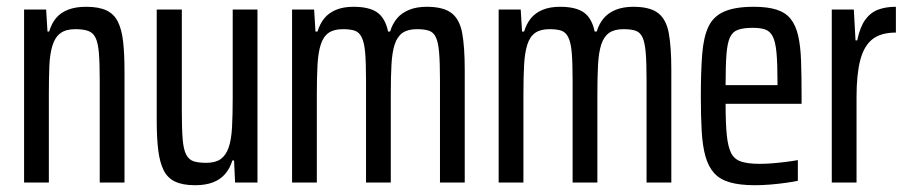

<svg xmlns="http://www.w3.org/2000/svg" viewBox="-20 -538 2674 566"><path d="M51 0V-510H116L120 -445H125Q132 -469 145.5 -485Q159 -501 181 -509.5Q203 -518 234 -518Q271 -518 293.5 -507.5Q316 -497 327.5 -474Q339 -451 343 -415Q347 -379 347 -328V0H274V-301Q274 -352 271.5 -382Q269 -412 261.5 -427Q254 -442 239.5 -447Q225 -452 202 -452Q174 -452 158 -440Q142 -428 134.5 -403.5Q127 -379 125.5 -343.5Q124 -308 124 -260V0Z M555 8Q519 8 496.5 -2.5Q474 -13 462.5 -36Q451 -59 446.5 -95Q442 -131 442 -182V-510H516V-209Q516 -158 518.5 -127.5Q521 -97 529 -82Q537 -67 551 -62.5Q565 -58 588 -58Q615 -58 630.5 -69Q646 -80 654 -103Q662 -126 664 -162.5Q666 -199 666 -250V-510H739V0H673L670 -65H665Q658 -42 644 -25.5Q630 -9 608 -0.5Q586 8 555 8Z M841 0V-510H906L910 -445H916Q923 -468 936 -484Q949 -500 970.5 -509Q992 -518 1022 -518Q1069 -518 1092.5 -501Q1116 -484 1124 -445H1130Q1137 -468 1150.5 -484Q1164 -500 1186 -509Q1208 -518 1238 -518Q1287 -518 1311 -499.5Q1335 -481 1342.5 -440.5Q1350 -400 1350 -332V0H1277V-301Q1277 -353 1274.5 -383Q1272 -413 1265 -428Q1258 -443 1244.5 -447.5Q1231 -452 1209 -452Q1182 -452 1166.5 -441Q1151 -430 1143.5 -407Q1136 -384 1134 -347.5Q1132 -311 1132 -260V0H1059V-301Q1059 -353 1056.5 -382.5Q1054 -412 1046.5 -427.5Q1039 -443 1026 -447.5Q1013 -452 991 -452Q964 -452 948.5 -441Q933 -430 925.5 -406.5Q918 -383 916 -347Q914 -311 914 -260V0Z M1450 0V-510H1515L1519 -445H1525Q1532 -468 1545 -484Q1558 -500 1579.5 -509Q1601 -518 1631 -518Q1678 -518 1701.5 -501Q1725 -484 1733 -445H1739Q1746 -468 1759.5 -484Q1773 -500 1795 -509Q1817 -518 1847 -518Q1896 -518 1920 -499.5Q1944 -481 1951.5 -440.5Q1959 -400 1959 -332V0H1886V-301Q1886 -353 1883.5 -383Q1881 -413 1874 -428Q1867 -443 1853.5 -447.5Q1840 -452 1818 -452Q1791 -452 1775.5 -441Q1760 -430 1752.5 -407Q1745 -384 1743 -347.5Q1741 -311 1741 -260V0H1668V-301Q1668 -353 1665.5 -382.5Q1663 -412 1655.5 -427.5Q1648 -443 1635 -447.5Q1622 -452 1600 -452Q1573 -452 1557.5 -441Q1542 -430 1534.5 -406.5Q1527 -383 1525 -347Q1523 -311 1523 -260V0Z M2205 8Q2161 8 2131.5 -0.5Q2102 -9 2085 -28Q2068 -47 2059.5 -77.5Q2051 -108 2048.5 -152Q2046 -196 2046 -254Q2046 -327 2050 -378Q2054 -429 2068.5 -459.5Q2083 -490 2115 -504Q2147 -518 2202 -518Q2243 -518 2269.5 -509.5Q2296 -501 2311 -482Q2326 -463 2333 -432.5Q2340 -402 2341.5 -358Q2343 -314 2343 -255V-232H2119Q2119 -175 2122.5 -140Q2126 -105 2135.5 -86.5Q2145 -68 2165.5 -61.5Q2186 -55 2220 -55Q2236 -55 2255.5 -56.5Q2275 -58 2295 -60.5Q2315 -63 2332 -66V-5Q2318 -2 2296.5 1Q2275 4 2251.5 6Q2228 8 2205 8ZM2272 -266V-296Q2272 -351 2269 -383Q2266 -415 2258 -430.5Q2250 -446 2236 -451Q2222 -456 2199 -456Q2173 -456 2156.5 -450.5Q2140 -445 2132 -428Q2124 -411 2121.5 -377Q2119 -343 2119 -287H2292Z M2432 0V-510H2497L2502 -419H2507Q2515 -458 2530.5 -479.5Q2546 -501 2568.5 -509.5Q2591 -518 2621 -518V-442Q2577 -442 2552 -422.5Q2527 -403 2516 -361Q2505 -319 2505 -252V0Z"/></svg>

Font: Saira ExtraCondensed Medium
Style: Regular
Weight: 500
Width: 2
Designer: Hector Gatti with collaboration of the Omnibus-Type team
Foundry: Omnibus-Type
Version: Version 1.101